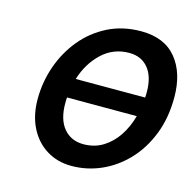

<svg xmlns="http://www.w3.org/2000/svg" viewBox="-106 -826 955 946"><g transform="rotate(15 371.0 -353.0)"><path d="M741.7 -444.8Q741.7 -339.8 708.5 -255.4Q675.3 -170.9 618.4 -111.1Q561.5 -51.3 489.3 -19.5Q417 12.2 338.4 12.2Q267.1 12.2 211.7 -22Q156.2 -56.2 124.8 -118.2Q93.3 -180.2 93.3 -263.2Q93.3 -349.6 121.3 -430.7Q149.4 -511.7 202.6 -576.7Q255.9 -641.6 331.3 -679.7Q406.7 -717.8 501 -717.8Q619.6 -717.8 680.7 -643.3Q741.7 -568.8 741.7 -444.8ZM368.2 -106.4Q423.8 -106.4 467.3 -133.1Q510.7 -159.7 541 -205.3Q571.3 -251 586.9 -308.1H231Q230.5 -300.3 230.2 -292.7Q230 -285.2 230 -277.3Q230 -195.8 267.3 -151.1Q304.7 -106.4 368.2 -106.4ZM471.7 -599.6Q390.6 -599.6 332.8 -545.2Q274.9 -490.7 249 -407.2H603Q603.5 -414.1 603.8 -421.1Q604 -428.2 604 -435.1Q604 -513.7 568.6 -556.6Q533.2 -599.6 471.7 -599.6Z"/></g></svg>

Font: Andika
Style: Bold Italic
Weight: 700
Italic angle: -14°
Designer: Victor Gaultney, Annie Olsen, Julie Remington, Don Collingsworth, Eric Hays, Becca Hirsbrunner
Foundry: SIL International
Version: Version 6.101